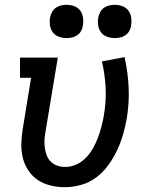

<svg xmlns="http://www.w3.org/2000/svg" viewBox="-20 -769 640 797"><path d="M249 8Q219 8 190 1Q161 -6 137.5 -21.5Q114 -37 98 -61Q82 -85 75 -112.5Q68 -140 68.5 -170.5Q69 -201 74 -231L109 -446H63V-530H220L168 -217Q165 -201 164.5 -184.5Q164 -168 166.5 -152Q169 -136 175 -121.5Q181 -107 192.5 -96.5Q204 -86 219 -81Q234 -76 251 -76Q274 -76 296.5 -86Q319 -96 336.5 -114Q354 -132 366 -153.5Q378 -175 386.5 -197.5Q395 -220 401 -243Q407 -266 411 -289Q421 -347 418.5 -403Q416 -459 403 -514L497 -532Q511 -470 514 -406Q517 -342 506 -276Q500 -242 490.5 -209.5Q481 -177 466 -145Q451 -113 429.5 -83.5Q408 -54 379.5 -32.5Q351 -11 316.5 -1.5Q282 8 249 8ZM456 -611Q440 -611 424.5 -616.5Q409 -622 399.5 -634.5Q390 -647 387.5 -663.5Q385 -680 388 -697Q390 -708 396 -719Q402 -730 412 -737Q422 -744 433.5 -746.5Q445 -749 456 -749Q473 -749 488 -743.5Q503 -738 512.5 -725.5Q522 -713 524.5 -696.5Q527 -680 524 -663Q523 -652 517 -641Q511 -630 501 -623Q491 -616 479.5 -613.5Q468 -611 456 -611ZM256 -611Q240 -611 224.5 -616.5Q209 -622 199.5 -634.5Q190 -647 187.5 -663.5Q185 -680 188 -697Q190 -708 196 -719Q202 -730 212 -737Q222 -744 233.5 -746.5Q245 -749 256 -749Q273 -749 288 -743.5Q303 -738 312.5 -725.5Q322 -713 324.5 -696.5Q327 -680 324 -663Q323 -652 317 -641Q311 -630 301 -623Q291 -616 279.5 -613.5Q268 -611 256 -611Z"/></svg>

Font: Iosevka Curly Slab MdEx
Style: Italic
Weight: 500
Width: 7
Italic angle: -9°
Monospace: yes
Designer: Belleve Invis
Foundry: Belleve Invis
Version: Version 11.0.0; ttfautohint (v1.8.3)